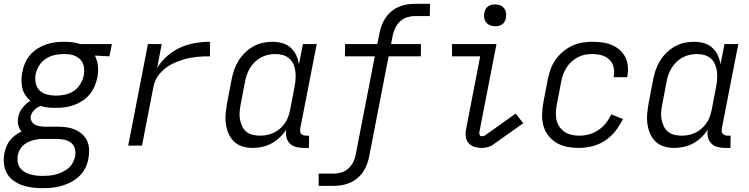

<svg xmlns="http://www.w3.org/2000/svg" viewBox="-40 -760 3910 1002"><path d="M182 222Q154 222 126.5 218.5Q99 215 74.5 206Q50 197 29 181.5Q8 166 -4.5 143.5Q-17 121 -19.5 93.5Q-22 66 -17 38Q-13 21 -6 3.5Q1 -14 12.5 -28.5Q24 -43 40 -54.5Q56 -66 72 -74Q60 -88 55.5 -107.5Q51 -127 55 -148Q59 -173 76.5 -196Q94 -219 118 -234Q103 -247 92 -264Q81 -281 76.5 -300.5Q72 -320 72 -341.5Q72 -363 77 -385Q81 -408 90.5 -430.5Q100 -453 116.5 -472.5Q133 -492 155 -506Q177 -520 200 -528Q223 -536 246.5 -539Q270 -542 293 -542Q315 -542 337 -539.5Q359 -537 379 -530H544L531 -466L455 -470Q468 -445 471 -415Q474 -385 468 -355Q463 -331 453 -308.5Q443 -286 427 -266.5Q411 -247 389 -233Q367 -219 344 -211Q321 -203 297.5 -200Q274 -197 251 -197Q230 -197 210.5 -199Q191 -201 173 -207Q163 -204 155 -199Q147 -194 140 -187Q133 -180 128 -172Q123 -164 121 -155Q118 -142 123.5 -130Q129 -118 139 -111.5Q149 -105 161.5 -102.5Q174 -100 187 -99H257Q281 -99 305 -96Q329 -93 350 -84Q371 -75 388.5 -60Q406 -45 415 -24.5Q424 -4 425 20Q426 44 421 69Q417 93 405 117Q393 141 373.5 159.5Q354 178 330 190.5Q306 203 281.5 210Q257 217 232 219.5Q207 222 182 222ZM252 -261Q275 -261 299 -266Q323 -271 344.5 -285Q366 -299 379 -321Q392 -343 397 -366Q401 -387 398.5 -407.5Q396 -428 384.5 -443Q373 -458 355 -466.5Q337 -475 317 -477L293 -478Q270 -478 246 -473Q222 -468 200 -454Q178 -440 164.5 -418Q151 -396 146 -373Q142 -349 146.5 -326Q151 -303 166.5 -288Q182 -273 205 -267Q228 -261 252 -261ZM182 158Q199 158 216.5 156.5Q234 155 251 150.5Q268 146 285 138Q302 130 316 118.5Q330 107 339 90.5Q348 74 352 57Q356 36 351 16.5Q346 -3 331.5 -14.5Q317 -26 297.5 -30.5Q278 -35 257 -35H184Q171 -35 157 -33Q143 -31 129.5 -27Q116 -23 103 -16.5Q90 -10 79.5 0Q69 10 62.5 23Q56 36 53 49Q50 67 52 83.5Q54 100 63 113.5Q72 127 85.5 135.5Q99 144 115 149Q131 154 147.5 156Q164 158 182 158Z M629 0 732 -530H804L780 -405Q801 -440 833 -468Q865 -496 902.5 -512.5Q940 -529 979 -535.5Q1018 -542 1056 -542V-466Q1038 -466 1020.5 -465.5Q1003 -465 985.5 -463Q968 -461 950 -457.5Q932 -454 914.5 -448.5Q897 -443 879.5 -436Q862 -429 846 -419.5Q830 -410 815.5 -397.5Q801 -385 789 -370Q777 -355 770 -337.5Q763 -320 760 -303L701 0Z M1278 12Q1250 12 1224.5 4Q1199 -4 1180.5 -22Q1162 -40 1152 -64.5Q1142 -89 1138.5 -115.5Q1135 -142 1138 -170.5Q1141 -199 1146 -227L1169 -347Q1174 -372 1182.5 -396.5Q1191 -421 1205 -443.5Q1219 -466 1239 -485.5Q1259 -505 1282.5 -518Q1306 -531 1331.5 -536.5Q1357 -542 1381 -542Q1408 -542 1433 -535Q1458 -528 1476.5 -511.5Q1495 -495 1505.5 -472.5Q1516 -450 1520 -424L1541 -530H1613L1527 -90Q1526 -82 1526.5 -74.5Q1527 -67 1531.5 -62Q1536 -57 1543 -54.5Q1550 -52 1557 -52H1573L1572 12H1544Q1524 12 1504.5 7Q1485 2 1472 -11.5Q1459 -25 1454.5 -44.5Q1450 -64 1454 -84Q1440 -62 1420 -43Q1400 -24 1377 -11.5Q1354 1 1328.5 6.5Q1303 12 1278 12ZM1318 -52Q1335 -52 1353 -55.5Q1371 -59 1389 -67.5Q1407 -76 1421 -88.5Q1435 -101 1446.5 -117Q1458 -133 1464 -150.5Q1470 -168 1474 -186L1497 -306Q1501 -327 1502.5 -347.5Q1504 -368 1501.5 -387.5Q1499 -407 1491.5 -424.5Q1484 -442 1470 -454.5Q1456 -467 1437 -472.5Q1418 -478 1397 -478Q1379 -478 1360 -474Q1341 -470 1323 -460.5Q1305 -451 1290.5 -437Q1276 -423 1265.5 -406Q1255 -389 1248.5 -371Q1242 -353 1239 -335L1216 -215Q1212 -195 1210.5 -175Q1209 -155 1212.5 -136.5Q1216 -118 1224 -101Q1232 -84 1246 -72.5Q1260 -61 1279 -56.5Q1298 -52 1318 -52Z M1623 210V146H1702Q1722 146 1743 139.5Q1764 133 1780 117.5Q1796 102 1805 82.5Q1814 63 1817 43L1916 -466H1760L1761 -530H1929L1940 -585Q1944 -606 1951.5 -626.5Q1959 -647 1971.5 -666Q1984 -685 2002 -700Q2020 -715 2040.5 -724Q2061 -733 2082.5 -736.5Q2104 -740 2125 -740H2204L2203 -676H2124Q2104 -676 2083.5 -669.5Q2063 -663 2047 -647.5Q2031 -632 2022 -612.5Q2013 -593 2009 -573L2001 -530H2157L2156 -466H1988L1887 55Q1883 76 1875.5 96.5Q1868 117 1855.5 136Q1843 155 1825 170Q1807 185 1786 194Q1765 203 1744 206.5Q1723 210 1702 210Z M2474 12Q2454 12 2436 6.5Q2418 1 2406 -12.5Q2394 -26 2391 -45Q2388 -64 2392 -84L2466 -466H2319V-530H2551L2462 -72Q2460 -64 2463 -56.5Q2466 -49 2474 -49Q2478 -49 2483 -50Q2488 -51 2491 -53L2651 -167L2691 -117L2530 -3Q2518 5 2503 8.5Q2488 12 2474 12ZM2544 -623Q2530 -623 2517.5 -628Q2505 -633 2497 -643.5Q2489 -654 2487 -668Q2485 -682 2488 -696Q2490 -705 2495 -713.5Q2500 -722 2508 -727.5Q2516 -733 2525.5 -735Q2535 -737 2544 -737Q2558 -737 2570.5 -732Q2583 -727 2591 -716.5Q2599 -706 2601 -692Q2603 -678 2600 -664Q2598 -655 2593 -646.5Q2588 -638 2580 -632.5Q2572 -627 2562.5 -625Q2553 -623 2544 -623Z M2982 12Q2951 12 2921 6.5Q2891 1 2865.5 -14Q2840 -29 2822 -52Q2804 -75 2796 -103.5Q2788 -132 2789 -163.5Q2790 -195 2796 -227L2819 -347Q2824 -373 2833.5 -399Q2843 -425 2859 -448Q2875 -471 2897.5 -490Q2920 -509 2945.5 -521Q2971 -533 2998 -537.5Q3025 -542 3051 -542Q3077 -542 3103 -538.5Q3129 -535 3152 -525.5Q3175 -516 3193.5 -500Q3212 -484 3223 -462.5Q3234 -441 3236.5 -415Q3239 -389 3234 -362L3233 -357H3162L3163 -361Q3168 -386 3162 -410Q3156 -434 3139.5 -449.5Q3123 -465 3099.5 -471.5Q3076 -478 3051 -478Q3033 -478 3013.5 -474.5Q2994 -471 2976 -461.5Q2958 -452 2942.5 -438Q2927 -424 2916.5 -407Q2906 -390 2899 -371.5Q2892 -353 2889 -335L2866 -215Q2862 -194 2861 -173Q2860 -152 2864.5 -133Q2869 -114 2880 -98Q2891 -82 2907 -71.5Q2923 -61 2942.5 -56.5Q2962 -52 2983 -52Q3008 -52 3033 -58.5Q3058 -65 3081 -80Q3104 -95 3121.5 -117Q3139 -139 3150 -163L3211 -139Q3195 -106 3172 -76.5Q3149 -47 3118 -26.5Q3087 -6 3051.5 3Q3016 12 2982 12Z M3478 12Q3450 12 3424.5 4Q3399 -4 3380.5 -22Q3362 -40 3352 -64.5Q3342 -89 3338.5 -115.5Q3335 -142 3338 -170.5Q3341 -199 3346 -227L3369 -347Q3374 -372 3382.5 -396.5Q3391 -421 3405 -443.5Q3419 -466 3439 -485.5Q3459 -505 3482.5 -518Q3506 -531 3531.5 -536.5Q3557 -542 3581 -542Q3608 -542 3633 -535Q3658 -528 3676.5 -511.5Q3695 -495 3705.5 -472.5Q3716 -450 3720 -424L3741 -530H3813L3727 -90Q3726 -82 3726.5 -74.5Q3727 -67 3731.5 -62Q3736 -57 3743 -54.5Q3750 -52 3757 -52H3773L3772 12H3744Q3724 12 3704.5 7Q3685 2 3672 -11.5Q3659 -25 3654.5 -44.5Q3650 -64 3654 -84Q3640 -62 3620 -43Q3600 -24 3577 -11.5Q3554 1 3528.5 6.5Q3503 12 3478 12ZM3518 -52Q3535 -52 3553 -55.5Q3571 -59 3589 -67.5Q3607 -76 3621 -88.5Q3635 -101 3646.5 -117Q3658 -133 3664 -150.5Q3670 -168 3674 -186L3697 -306Q3701 -327 3702.5 -347.5Q3704 -368 3701.5 -387.5Q3699 -407 3691.5 -424.5Q3684 -442 3670 -454.5Q3656 -467 3637 -472.5Q3618 -478 3597 -478Q3579 -478 3560 -474Q3541 -470 3523 -460.5Q3505 -451 3490.5 -437Q3476 -423 3465.5 -406Q3455 -389 3448.5 -371Q3442 -353 3439 -335L3416 -215Q3412 -195 3410.5 -175Q3409 -155 3412.5 -136.5Q3416 -118 3424 -101Q3432 -84 3446 -72.5Q3460 -61 3479 -56.5Q3498 -52 3518 -52Z"/></svg>

Font: Lode Term
Style: Italic
Weight: 400
Italic angle: -11°
Monospace: yes
Designer: Belleve Invis
Foundry: Belleve Invis
Version: Version 29.2.0